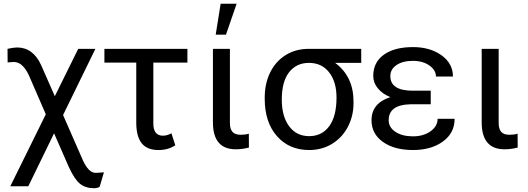

<svg xmlns="http://www.w3.org/2000/svg" viewBox="-20 -788 2810 1021"><path d="M70.8 -535.6Q155.8 -535.6 198.7 -441.9L271.5 -276.4L396 -528.3H487.3L315.4 -176.3L421.9 66.9Q451.7 129.4 484.9 130.9H497.6L532.7 128.4L509.8 205.6Q498 212.9 480 212.9Q435.5 212.9 406.2 189.9Q377 167 346.7 101.6L267.6 -79.1L130.4 202.6H34.7L223.6 -180.2L141.6 -369.1Q106 -458.5 53.7 -458.5L20.5 -456.1L20 -528.3Q53.2 -535.6 70.8 -535.6Z M976.6 -455.1H795.4V-131.3Q795.4 -66.4 846.7 -66.4Q867.7 -66.4 891.6 -79.1L912.1 -15.6Q875 9.8 823.2 9.8Q762.2 9.8 733.6 -26.1Q705.1 -62 704.6 -133.3V-455.1H535.2V-528.3H976.6Z M1202.6 -528.3V-133.3Q1202.6 -102.5 1216.1 -86.9Q1229.5 -71.3 1260.7 -71.3Q1284.2 -71.3 1303.2 -77.1L1303.7 -3.4Q1269.5 5.9 1233.9 5.9Q1112.3 5.9 1112.3 -137.7V-528.3ZM1153.3 -768.1H1238.3L1181.6 -603.5H1127Z M1478.5 -258.3Q1478.5 -168.9 1517.6 -116.5Q1556.6 -64 1624 -64Q1691.9 -64 1730.7 -116.9Q1769.5 -169.9 1769.5 -269Q1769.5 -353 1730.2 -403.3Q1690.9 -453.6 1623 -453.6Q1556.2 -453.6 1517.3 -403.8Q1478.5 -354 1478.5 -258.3ZM1900.9 -453.6H1762.2Q1859.9 -381.3 1859.9 -248V-239.7Q1859.9 -171.4 1830.1 -114Q1800.3 -56.6 1746.3 -23.4Q1692.4 9.8 1624 9.8Q1517.6 9.8 1452.6 -64.2Q1387.7 -138.2 1387.7 -262.7V-269Q1387.7 -343.3 1416.5 -402.3Q1445.3 -461.4 1498.3 -494.6Q1551.3 -527.8 1619.6 -528.3H1900.9Z M2046.9 -148.4Q2046.9 -110.8 2082.8 -86.9Q2118.7 -63 2176.3 -63Q2231.4 -63 2269.3 -89.8Q2307.1 -116.7 2307.1 -156.2H2397.5Q2397.5 -80.6 2335.2 -35.4Q2272.9 9.8 2176.3 9.8Q2076.7 9.8 2016.1 -33.4Q1955.6 -76.7 1955.6 -148.4Q1955.6 -239.3 2055.7 -271.5Q2012.7 -289.1 1988.8 -318.8Q1964.8 -348.6 1964.8 -384.3Q1964.8 -456.5 2021.2 -497.1Q2077.6 -537.6 2176.3 -537.6Q2267.1 -537.6 2327.9 -493.9Q2388.7 -450.2 2388.7 -380.9H2298.3Q2298.3 -415 2263.4 -439.7Q2228.5 -464.4 2176.3 -464.4Q2121.6 -464.4 2088.6 -442.1Q2055.7 -419.9 2055.7 -383.8Q2055.7 -305.7 2174.8 -305.7H2270.5V-233.4H2161.1Q2046.9 -230.5 2046.9 -148.4Z M2631.8 -528.3V-133.3Q2631.8 -102.5 2645.3 -86.9Q2658.7 -71.3 2689.9 -71.3Q2713.4 -71.3 2732.4 -77.1L2732.9 -3.4Q2698.7 5.9 2663.1 5.9Q2541.5 5.9 2541.5 -137.7V-528.3Z"/></svg>

Font: MAUL
Style: Regular
Weight: 400
Designer: MAUL
Version: Version 1.0; 2020; ttfautohint (v1.8.3)